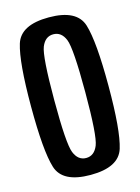

<svg xmlns="http://www.w3.org/2000/svg" viewBox="-107 -741 587 806"><g transform="rotate(-15 187.0 -338.0)"><path d="M185.5 4.5Q63.5 4.5 40.5 -69.8Q17.5 -144 17.5 -337.5Q17.5 -530.5 40.5 -605.2Q63.5 -680 185.8 -680Q308 -680 331 -605.2Q354 -530.5 354 -337.5Q354 -144 331 -69.8Q308 4.5 185.5 4.5ZM185.5 -69Q221 -69 237 -108.8Q253 -148.5 253 -337.5Q253 -528 237 -567.2Q221 -606.5 185.5 -606.5Q150.5 -606.5 134.5 -567.2Q118.5 -528 118.5 -337.5Q118.5 -148.5 134.5 -108.8Q150.5 -69 185.5 -69Z"/></g></svg>

Font: Anybody Condensed Medium
Style: Regular
Weight: 500
Width: 3
Designer: Tyler Finck
Foundry: Etcetera Type Company
Version: Version 1.010; ttfautohint (v1.8.3) -l 8 -r 50 -G 200 -x 14 